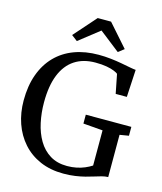

<svg xmlns="http://www.w3.org/2000/svg" viewBox="-139 -1069 998 1181"><g transform="rotate(15 360.0 -478.5)"><path d="M377.5 11Q294 11 228.5 -17.5Q163 -46 117.8 -97Q72.5 -148 49 -215.5Q25.5 -283 25.5 -361Q25.5 -454.5 51.8 -527Q78 -599.5 127 -649.8Q176 -700 245 -725.8Q314 -751.5 399.5 -751.5Q439 -751.5 476.8 -747.2Q514.5 -743 547 -737Q579.5 -731 604.2 -726.2Q629 -721.5 642.5 -720.5L633 -546H562L538 -667.5Q531.5 -673.5 513 -681.2Q494.5 -689 464.5 -694.5Q434.5 -700 393 -700Q315 -700 260.8 -664.2Q206.5 -628.5 178 -558Q149.5 -487.5 149.5 -382.5Q149.5 -315.5 162.8 -254Q176 -192.5 204.5 -144.2Q233 -96 278.2 -68Q323.5 -40 387 -40Q419 -40 446.8 -45.8Q474.5 -51.5 498.2 -61.5Q522 -71.5 542 -84.5V-308.5L417.5 -318.5V-375H707.5V-318.5L650 -309V-40Q630.5 -39.5 610 -34Q589.5 -28.5 565.8 -21Q542 -13.5 514 -6.2Q486 1 452 6Q418 11 377.5 11ZM247 -798 209.5 -826.5 334.5 -968H419.5L544.5 -826.5L507.5 -798L377 -900Z"/></g></svg>

Font: Merriweather 28pt
Style: Regular
Weight: 400
Version: Version 2.100